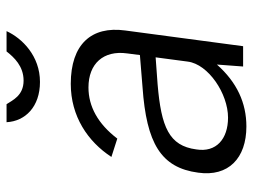

<svg xmlns="http://www.w3.org/2000/svg" viewBox="-113 -649 772 586"><g transform="rotate(-90 273.0 -356.0)"><path d="M471 -722H409C391 -699 364 -670 320 -670C274 -670 260 -704 248 -722H193C196 -665 240 -620 316 -620C395 -620 449 -674 471 -722ZM180 10C252 10 315 -19 369 -80L363 0H425L473 -360C487 -463 431 -526 310 -526C211 -526 134 -474 87 -402L143 -384C188 -443 241 -472 299 -472C372 -472 413 -426 403 -354L398 -315L300 -307C129 -295 54 -251 39 -137C26 -45 83 10 180 10ZM207 -46C142 -46 100 -82 110 -143C121 -226 178 -250 309 -261L391 -267L378 -169C370 -106 280 -46 207 -46Z"/></g></svg>

Font: United Sans Light
Style: Italic
Weight: 300
Italic angle: -8°
Designer: Pablo Impallari, Rodrigo Fuenzalida (Modified by Dan O. Williams)
Version: Version 1.000;PS 001.000;hotconv 1.0.88;makeotf.lib2.5.64775